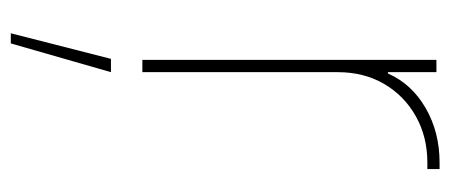

<svg xmlns="http://www.w3.org/2000/svg" viewBox="-257 -328 826 352"><g transform="rotate(90 156.0 -152.0)"><path d="M89.8 0V-539.1H112.3V-450.2H114.7Q133.8 -493.7 178 -519.3Q222.2 -544.9 278.3 -544.9Q282.7 -544.9 284.2 -544.9Q285.6 -544.9 290 -544.9V-522.5Q287.6 -522.5 285.2 -522.5Q282.7 -522.5 278.3 -522.5Q230.5 -522.5 192.9 -501.2Q155.3 -480 133.8 -443.1Q112.3 -406.2 112.3 -358.4V0ZM41 241.2 87.9 57.6H112.3L59.6 241.2Z"/></g></svg>

Font: Inter 18pt Thin
Style: Regular
Weight: 250
Designer: Rasmus Andersson
Foundry: rsms
Version: Version 4.001;git-66647c0bb